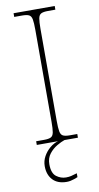

<svg xmlns="http://www.w3.org/2000/svg" viewBox="-102 -758 529 1025"><g transform="rotate(-10 162.5 -246.0)"><path d="M50 0V-20H93Q118 -20 130 -26Q142 -32 145.5 -51Q149 -70 149 -108V-606Q149 -645 145.5 -663.5Q142 -682 130 -688Q118 -694 93 -694H50V-714H273V-694H233Q208 -694 196 -688Q184 -682 180.5 -663.5Q177 -645 177 -606V-108Q177 -70 180.5 -51Q184 -32 196 -26Q208 -20 233 -20H273V0ZM174 222Q125 222 98.5 194Q72 166 72 119Q72 91 85.5 66.5Q99 42 120.5 24Q142 6 165 0H200Q182 6 158 20Q134 34 116 57Q98 80 98 113Q98 162 122 180Q146 198 174 198Q190 198 202 195Q214 192 234 186V207Q224 211 214 214.5Q204 218 194 220Q184 222 174 222Z"/></g></svg>

Font: Noto Serif Gujarati Thin
Style: Regular
Weight: 250
Version: Version 2.102